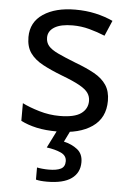

<svg xmlns="http://www.w3.org/2000/svg" viewBox="-55 -587 589 868"><g transform="rotate(5 239.5 -153.0)"><path d="M434 -148Q434 -70 376 -30Q318 10 220 10Q164 10 123.5 1Q83 -8 52 -24V-104Q84 -88 129.5 -74.5Q175 -61 222 -61Q289 -61 319 -82.5Q349 -104 349 -140Q349 -160 338 -176Q327 -192 298.5 -208Q270 -224 217 -244Q165 -264 128 -284Q91 -304 71 -332Q51 -360 51 -404Q51 -472 106.5 -509Q162 -546 252 -546Q301 -546 343.5 -536.5Q386 -527 423 -510L393 -440Q359 -454 322 -464Q285 -474 246 -474Q192 -474 163.5 -456.5Q135 -439 135 -409Q135 -387 148 -371.5Q161 -356 191.5 -341.5Q222 -327 273 -307Q324 -288 360 -268Q396 -248 415 -219.5Q434 -191 434 -148ZM339 139Q339 187 302 213.5Q265 240 191 240Q159 240 141 235V180Q150 182 165 183.5Q180 185 194 185Q230 185 249 175.5Q268 166 268 141Q268 115 241.5 103Q215 91 177 86L220 0H278L252 53Q288 61 313.5 81Q339 101 339 139Z"/></g></svg>

Font: RS Noto Sans
Style: Regular
Weight: 400
Designer: Monotype Design Team
Foundry: Monotype Imaging Inc.
Version: Version 3.10